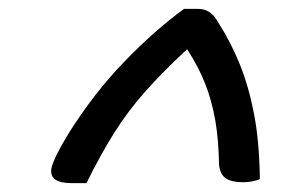

<svg xmlns="http://www.w3.org/2000/svg" viewBox="-20 -780 640 433"><path d="M395 -760H427Q441 -760 452 -753Q463 -746 473 -728Q501 -684 521 -634.5Q541 -585 553 -522.5Q565 -460 566 -376Q549 -369 528 -369Q502 -369 489 -378Q476 -387 474 -409Q473 -465 465.5 -508.5Q458 -552 443 -590.5Q428 -629 402 -669Q347 -618 307.5 -573.5Q268 -529 237 -479.5Q206 -430 175 -367H141Q90 -367 96 -401Q99 -413 108 -431.5Q117 -450 134 -478Q191 -569 259.5 -640Q328 -711 395 -760Z"/></svg>

Font: Recursive Mn Csl St
Style: Italic
Weight: 400
Italic angle: -15°
Monospace: yes
Version: Version 1.079;hotconv 1.0.112;makeotfexe 2.5.65598; ttfautoh